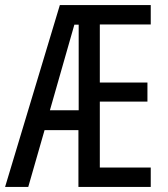

<svg xmlns="http://www.w3.org/2000/svg" viewBox="-22 -734 658 754"><path d="M570 0H286V-223H153L89 0H-2L213 -714H570V-638H370V-410H557V-335H370V-76H570ZM174 -301H287V-637H270Z"/></svg>

Font: Noto Sans Arabic ExtraCondensed
Style: Regular
Weight: 400
Width: 2
Designer: Monotype Design Team, Nadine Chahine, Nizar Qandah and Khaled Hosny
Foundry: Monotype Imaging Inc.
Version: Version 2.012